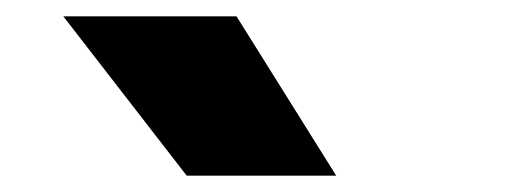

<svg xmlns="http://www.w3.org/2000/svg" viewBox="-20 -828 633 235"><path d="M208.5 -613 57.5 -808H269.5L391.5 -613Z"/></svg>

Font: Encode Sans SemiExpanded ExtraBold
Style: Regular
Weight: 800
Width: 6
Designer: Multiple Designers
Foundry: Impallari Type
Version: Version 3.002